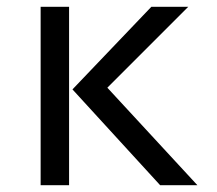

<svg xmlns="http://www.w3.org/2000/svg" viewBox="-20 -547 640 567"><path d="M184 -527H100V0H184ZM536 -527H427L194 -283L453 0H563L297 -288Z"/></svg>

Font: FiraMono Nerd Font
Style: Regular
Weight: 400
Designer: Carrois Corporate & Edenspiekermann AG
Foundry: Carrois Corporate GbR & Edenspiekermann AG
Version: Version 003.206;Nerd Fonts 3.3.0